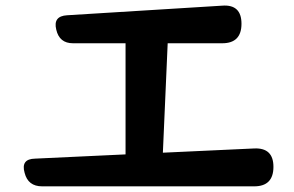

<svg xmlns="http://www.w3.org/2000/svg" viewBox="-20 -705 1040 679"><path d="M129 -46Q79 -46 67 -94Q53 -143 104 -144L424 -159V-552H238Q190 -552 179 -600Q167 -648 217 -651L766 -685Q834 -690 834 -621Q834 -552 766 -552H573L556 -165L879 -180Q947 -183 947 -115Q947 -46 879 -46Z"/></svg>

Font: MaokenZhuyuanTi
Style: Regular
Weight: 400
Designer: Fontworks Inc & LongZhuTi team: ZERO子、时光羊、荆南、频凡、刘鹏、Little White Dog、帆影Magmeta、奈白不弍、白日月球、ChaoTawei、雨三（排名不分先后）
Version: Version 1.000; 20230222